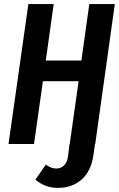

<svg xmlns="http://www.w3.org/2000/svg" viewBox="-20 -711 587 948"><path d="M420.9 -690.9H546.9L450.2 0H449.2L440.9 57.1Q429.2 135.3 382.3 176Q335.4 216.8 266.1 216.8Q201.7 216.8 154.8 175.8L206.1 102.1Q217.3 108.9 223.4 112.3Q229.5 115.7 239 118.4Q248.5 121.1 258.8 121.1Q281.2 121.1 296.9 105Q312.5 88.9 315.9 60.1L323.2 0H324.2L368.2 -310.1H191.9L147.9 0H22L120.1 -690.9H245.1L206.1 -412.1H381.8Z"/></svg>

Font: Fira Sans Compressed Medium
Style: Italic
Weight: 500
Width: 3
Italic angle: -8°
Designer: Carrois Corporate & Edenspiekermann AG
Foundry: Carrois Corporate GbR & Edenspiekermann AG
Version: Version 4.203;PS 004.203;hotconv 1.0.88;makeotf.lib2.5.64775